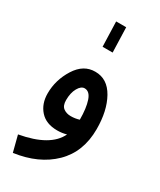

<svg xmlns="http://www.w3.org/2000/svg" viewBox="-224 -741 867 1043"><g transform="rotate(30 209.5 -219.5)"><path d="M379 -109Q379 -224 336.5 -300Q294 -376 218 -376Q144 -377 97.5 -303Q51 -229 51 -145Q51 -80 88.5 -38Q126 4 196 4Q227 4 254 -4Q207 96 23 129L49 230Q200 209 289.5 121.5Q379 34 379 -109ZM156 -163Q156 -209 173 -239Q190 -269 212 -269Q244 -269 259 -224.5Q274 -180 274 -108Q249 -100 221 -100Q194 -100 175 -114Q156 -128 156 -163ZM183 -513 178 -669H241L246 -513Z"/></g></svg>

Font: Noto Sans Arabic UI ExtraCondensed Semi
Style: Regular
Weight: 600
Width: 3
Designer: Nadine Chahine - Monotype Design Team
Foundry: Monotype Imaging Inc.
Version: Version 1.900